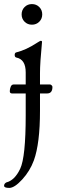

<svg xmlns="http://www.w3.org/2000/svg" viewBox="-36 -634 277 941"><path d="M156.5 -527.5Q142 -513 120.5 -513Q99 -513 84.5 -527.5Q70 -542 70 -563.5Q70 -585 84.5 -599.5Q99 -614 120.5 -614Q142 -614 156.5 -599.5Q171 -585 171 -563.5Q171 -542 156.5 -527.5ZM195 -176H160V-91Q160 69 130 152Q111 204 73 245.5Q35 287 9.5 287Q-16 287 -16 276.5Q-16 266 -5 260Q36 250 63 193Q90 136 90 -69V-176H23Q12 -176 12 -187Q12 -198 16.5 -209Q21 -220 31 -220H90V-279Q90 -343 44 -352Q36 -354 36 -364.5Q36 -375 43 -377Q92 -389 145 -424Q161 -434 163 -434Q170 -434 170 -429Q160 -326 160 -275V-220H209Q213 -220 217 -216Q221 -212 221 -208Q221 -176 195 -176Z"/></svg>

Font: EB Garamond
Style: Regular
Weight: 400
Version: Version 0.012